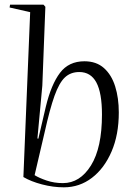

<svg xmlns="http://www.w3.org/2000/svg" viewBox="-20 -787 573 821"><path d="M253 14Q207 14 159.5 1.5Q112 -11 80 -30L109 -735L21 -755L23 -767H166L174 -758L161 -421L140 -195L144 -194L176 -331Q199 -426 236.5 -475.5Q274 -525 341 -525Q392 -525 424.5 -496Q457 -467 472.5 -417.5Q488 -368 488 -306Q488 -211 457 -139Q426 -67 373 -26.5Q320 14 253 14ZM319 -479Q282 -479 257.5 -456Q233 -433 213 -377Q193 -321 171 -222L128 -38Q147 -26 179.5 -15Q212 -4 249 -4Q322 -4 369 -79.5Q416 -155 416 -297Q416 -390 392 -434.5Q368 -479 319 -479Z"/></svg>

Font: Literata 72pt Light
Style: Italic
Weight: 300
Italic angle: -2°
Designer: Latin by Veronika Burian and Jose Scaglione. Greek by Irene Vlachou. Cyrillic by Vera Evstafieva
Foundry: TypeTogether
Version: Version 3.002